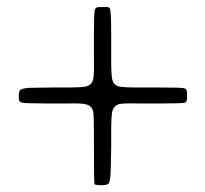

<svg xmlns="http://www.w3.org/2000/svg" viewBox="-20 -632 602 564"><path d="M283.2 -87.9Q295.9 -88.9 298.8 -92.8Q303.7 -98.6 304.7 -121.1Q305.7 -137.7 306.6 -199.2Q306.6 -214.8 306.6 -240.2Q306.6 -290 309.6 -303.7Q313.5 -321.3 330.1 -326.2Q341.8 -329.1 387.7 -328.1Q411.1 -328.1 425.8 -328.1Q436.5 -328.1 456.1 -328.1Q511.7 -328.1 521 -330.1Q530.3 -332 529.3 -345.7Q529.3 -350.6 529.3 -352.5Q529.3 -354.5 529.3 -357.4Q530.3 -371.1 520 -373Q509.8 -375 448.2 -375Q433.6 -375 424.8 -375Q411.1 -375 387.7 -375Q341.8 -375 330.1 -377.9Q313.5 -381.8 309.6 -399.4Q306.6 -412.1 306.6 -460Q306.6 -485.4 306.6 -500Q306.6 -508.8 306.6 -523.4Q306.6 -573.2 305.7 -585.9Q304.7 -604.5 301.8 -608.4Q298.8 -612.3 288.1 -611.3Q284.2 -611.3 282.2 -611.3Q279.3 -611.3 274.4 -611.3Q260.7 -612.3 258.3 -602.1Q255.9 -591.8 255.9 -531.2Q255.9 -512.7 255.9 -501Q255.9 -486.3 255.9 -460.9Q256.8 -413.1 253.9 -400.4Q250 -381.8 232.4 -377.9Q220.7 -375 174.8 -375Q151.4 -375 136.7 -375Q81.1 -374 65.4 -374Q44.9 -372.1 40 -368.2Q36.1 -365.2 35.2 -353.5Q35.2 -350.6 35.2 -346.7Q34.2 -333 43.9 -330.6Q53.7 -328.1 111.3 -328.1Q130.9 -328.1 141.6 -328.1Q156.2 -328.1 179.7 -328.1Q222.7 -329.1 233.4 -325.2Q250 -321.3 253.9 -303.7Q255.9 -291 255.9 -244.1Q255.9 -219.7 255.9 -204.1Q255.9 -94.7 257.8 -90.8Q260.7 -87.9 283.2 -87.9Z"/></svg>

Font: Bpmf GenWan Min R
Style: R
Weight: 400
Foundry: But Ko
Version: Version 1.320